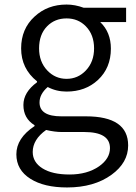

<svg xmlns="http://www.w3.org/2000/svg" viewBox="-20 -574 597 845"><path d="M114 213Q52 174 52 105Q52 34 132 -19V-23Q83 -53 83 -112Q83 -168 143 -212V-216Q73 -272 73 -361Q73 -447 132 -501Q189 -554 273 -554Q310 -554 348 -540H535V-477H421Q468 -432 468 -360Q468 -275 411 -222Q356 -171 273 -171Q228 -171 190 -191Q154 -160 154 -123Q154 -62 250 -62H358Q544 -62 544 66Q544 142 471 195Q394 251 275 251Q174 251 114 213ZM358 -264Q394 -302 394 -361Q394 -421 358 -458Q324 -493 273 -493Q221 -493 187 -458Q152 -422 152 -361Q152 -302 188 -264Q223 -227 273 -227Q323 -227 358 -264ZM416 158Q464 124 464 78Q464 7 351 7H252Q221 7 183 -2Q124 40 124 95Q124 140 167 167Q210 194 286 194Q364 194 416 158Z"/></svg>

Font: KaiGen Gothic SC Normal
Style: Regular
Weight: 300
Designer: Ryoko NISHIZUKA Ë•øÂ°öÊ∂ºÂ≠ê (kana & ideographs); Paul D. Hunt (Latin, Greek & Cyrillic); Wenlong ZHANG Âº†ÊñáÈæô (bopom
Version: Version 1.001 October 10, 2014